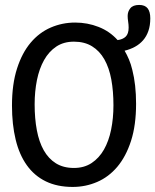

<svg xmlns="http://www.w3.org/2000/svg" viewBox="-20 -737 620 766"><path d="M477.1 -534.7C492 -538.2 505.8 -543.5 518.3 -550.3C530.8 -557.1 541.7 -565.8 550.8 -576.2C559.9 -586.6 567 -599 572 -613.5C577.1 -628 579.6 -644.9 579.6 -664.1C579.6 -681.3 576.1 -694.5 569.1 -703.6C562.1 -712.7 550.8 -717.3 535.2 -717.3C518.9 -717.3 507.2 -712.9 500 -704.1C492.8 -695.3 489.3 -685.1 489.3 -673.3C489.3 -666.8 489.9 -659.4 491.2 -651.1C492.5 -642.8 493.2 -634.8 493.2 -627C493.2 -610.4 489.3 -598.3 481.4 -590.8C473.6 -583.3 462.9 -578.8 449.2 -577.1C428.1 -600.6 402.8 -618.1 373.3 -629.6C343.8 -641.2 312.7 -647 279.8 -647C245.6 -647 213.2 -640.4 182.6 -627.2C152 -614 125.2 -593.8 102.3 -566.7C79.3 -539.5 61.2 -505 47.9 -463.4C34.5 -421.7 27.8 -372.6 27.8 -315.9C27.8 -265.5 32.7 -220.1 42.5 -179.9C52.2 -139.7 67.1 -105.6 87.2 -77.6C107.2 -49.6 132.4 -28.2 162.8 -13.4C193.3 1.4 229 8.8 270 8.8C304.2 8.8 336.7 2.2 367.4 -11C398.2 -24.2 425 -44.4 448 -71.5C470.9 -98.7 489.2 -133.1 502.7 -174.8C516.2 -216.5 522.9 -266 522.9 -323.2C522.9 -374 517.9 -419.1 507.8 -458.5C504.2 -473.5 499.8 -487.3 494.4 -500C489 -512.7 483.2 -524.3 477.1 -534.7ZM432.6 -316.9C432.6 -282.4 429.5 -250 423.3 -219.7C417.2 -189.5 407.6 -163 394.8 -140.4C381.9 -117.8 365.6 -99.9 345.7 -86.7C325.8 -73.5 302.2 -66.9 274.9 -66.9C246.9 -66.9 223 -73.1 203.1 -85.4C183.3 -97.8 167.1 -115.2 154.5 -137.5C142 -159.7 132.8 -186.4 127 -217.5C121.1 -248.6 118.2 -283 118.2 -320.8C118.2 -355 121.3 -387.3 127.4 -417.7C133.6 -448.2 143.1 -474.7 155.8 -497.3C168.5 -519.9 184.7 -537.8 204.3 -551C224 -564.2 247.6 -570.8 274.9 -570.8C303.2 -570.8 327.4 -564.6 347.4 -552.2C367.4 -539.9 383.8 -522.5 396.5 -500C409.2 -477.5 418.4 -450.8 424.1 -419.7C429.8 -388.6 432.6 -354.3 432.6 -316.9Z"/></svg>

Font: CodeNewRoman Nerd Font Mono
Style: Regular
Weight: 400
Monospace: yes
Designer: Sam Radian
Foundry: Code New Roman
Version: Version 2.00 November 29, 2014;Nerd Fonts 3.2.1